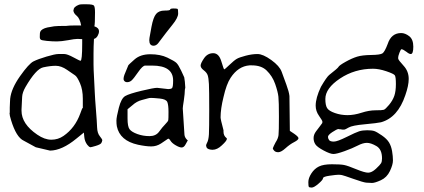

<svg xmlns="http://www.w3.org/2000/svg" viewBox="-20 -681 1972 893"><path d="M98.6 -276.4Q84 -251 83 -230.5L80.1 -171.9Q80.1 -168.9 80.1 -166Q80.1 -104.5 153.3 -54.7Q187.5 -31.2 218.8 -31.2Q250 -31.2 275.4 -48.8Q329.1 -85.9 353.5 -153.3Q362.3 -178.7 364.3 -178.7H365.2V-221.7Q365.2 -263.7 352.1 -293.9Q338.9 -324.2 329.1 -330.6Q319.3 -336.9 292 -356Q264.6 -375 239.3 -375Q213.9 -375 180.7 -367.7Q147.5 -360.4 98.6 -276.4ZM279.3 -429.7Q293 -429.7 321.8 -414.1Q350.6 -398.4 354.5 -398.4Q362.3 -398.4 362.3 -478.5V-499Q354.5 -500 341.8 -500Q340.8 -500 339.8 -500Q327.1 -500 296.9 -494.1Q264.6 -488.3 244.1 -488.3Q223.6 -488.3 198.2 -490.7Q172.9 -493.2 168.9 -497.1Q165 -501 165 -507.8Q165 -514.6 165.5 -524.4Q166 -534.2 171.9 -540Q183.6 -551.8 214.8 -555.7Q230.5 -559.6 252.4 -560.1Q274.4 -560.5 288.1 -560.5Q300.8 -562.5 325.2 -562.5H357.4Q351.6 -595.7 336.4 -607.9Q321.3 -620.1 321.3 -633.8L322.3 -634.8Q322.3 -649.4 347.7 -659.2Q353.5 -661.1 366.2 -661.1H382.8Q412.1 -661.1 417 -654.8Q421.9 -648.4 421.9 -623Q421.9 -568.4 418.9 -558.6Q440.4 -551.8 440.4 -535.2Q440.4 -525.4 434.1 -514.2Q427.7 -502.9 417 -500Q415 -463.9 415 -432.6V-380.9Q415 -360.4 417.5 -316.9Q419.9 -273.4 420.9 -248.5Q421.9 -223.6 426.3 -169.4Q430.7 -115.2 431.6 -88.4Q432.6 -61.5 444.3 -47.4Q456.1 -33.2 456.1 -27.3H455.1Q455.1 -21.5 450.7 -15.1Q446.3 -8.8 425.3 -2.4Q404.3 3.9 399.4 3.9L398.4 2.9Q394.5 2.9 385.7 -7.8Q374 -23.4 372.1 -43.9L370.1 -64.5L335 -36.1Q268.6 18.6 212.9 19.5L146.5 3.9L90.8 -26.4Q55.7 -42 31.2 -123Q24.4 -144.5 24.4 -155.3Q25.4 -156.2 25.4 -157.2Q25.4 -157.2 25.4 -180.7Q25.4 -193.4 26.4 -205.1L27.3 -221.7Q32.2 -268.6 73.2 -326.7Q114.3 -384.8 135.7 -395.5Q157.2 -406.2 196.8 -418Q236.3 -429.7 251 -429.7Z M693.8 -468.3Q674.3 -468.8 674.3 -494.1Q674.3 -497.6 675.3 -505.1Q676.3 -512.7 684.6 -556.6Q692.9 -600.6 706.1 -616.2Q719.2 -631.8 745.4 -631.8Q771.5 -631.8 771.5 -636.7Q771.5 -641.6 787.4 -641.6Q803.2 -641.6 805.9 -639.6Q808.6 -637.7 808.6 -618.2Q808.6 -598.6 782 -565.9Q755.4 -533.2 715.3 -479.5Q706.1 -468.3 693.8 -468.3ZM785.2 -306.6Q785.2 -376 687.5 -376Q687.5 -376 655.3 -376Q643.6 -376 622.6 -345.7Q601.6 -315.4 592.3 -307.1Q583 -298.8 571.3 -298.8Q561.5 -298.8 556.6 -306.6Q554.7 -309.6 554.7 -314.5Q554.7 -322.3 558.6 -333Q575.2 -374 577.1 -377.9Q578.1 -379.9 605.5 -404.3Q632.8 -428.7 679.2 -428.7Q725.6 -428.7 758.3 -413.1Q791 -397.5 800.3 -388.7Q809.6 -379.9 822.8 -352.1Q835.9 -324.2 836.9 -321.3Q837.9 -318.4 839.8 -300.8Q841.8 -277.3 841.8 -273.4Q840.8 -268.6 839.8 -263.7Q839.8 -247.1 835 -213.9Q830.1 -183.6 830.1 -177.7Q830.1 -176.8 830.1 -175.8L837.9 -54.7Q838.9 -42 849.6 -31.2L853.5 -28.3L843.8 -10.7Q835.9 4.9 825.2 4.9Q825.2 4.9 824.2 4.9Q814.5 4.9 796.9 -5.4Q779.3 -15.6 772.5 -27.3Q767.6 -35.2 763.7 -36.1Q759.8 -35.2 757.8 -33.2Q750 -27.3 729 -13.7Q708 0 683.6 0Q659.2 0 622.1 -7.8Q537.1 -26.4 523.4 -93.8Q521.5 -104.5 521.5 -120.1Q521.5 -135.7 532.7 -179.7Q543.9 -223.6 562.5 -234.4Q581.1 -245.1 638.2 -258.8Q695.3 -272.5 710.9 -272.5L762.7 -266.6Q774.4 -266.6 779.8 -271Q785.2 -275.4 785.2 -306.6ZM595.7 -191.4 573.2 -172.9V-129.9Q573.2 -92.8 582.5 -80.1Q591.8 -67.4 618.7 -57.6Q645.5 -47.9 675.3 -47.9Q705.1 -47.9 720.2 -68.8Q735.4 -89.8 748.5 -103Q761.7 -116.2 762.7 -122.6Q763.7 -128.9 763.7 -160.6Q763.7 -192.4 758.3 -206.1Q752.9 -219.7 723.1 -222.7Q693.4 -225.6 683.6 -225.6Q673.8 -225.6 668.5 -223.6Q663.1 -221.7 639.6 -215.8Q616.2 -210 595.7 -191.4Z M1052.7 -319.3Q1033.2 -290 1019.5 -229.5Q1005.9 -174.8 1005.9 -134.8Q1005.9 -126 1019.5 -75.2Q1019.5 -75.2 1019.5 -68.4Q1019.5 -49.8 1033.2 -39.1Q1035.2 -38.1 1035.2 -35.2Q1035.2 -26.4 1011.7 -4.9Q990.2 15.6 968.8 15.6Q967.8 15.6 966.8 15.6Q947.3 14.6 941.4 5.9Q939.5 2 938.5 -2.9Q938.5 -8.8 942.4 -15.6Q950.2 -29.3 951.7 -56.6Q953.1 -84 953.1 -172.4Q953.1 -260.7 951.7 -290Q950.2 -319.3 945.8 -331.5Q941.4 -343.8 927.2 -354.5Q913.1 -365.2 913.1 -376Q913.1 -386.7 929.2 -410.2Q945.3 -433.6 971.7 -433.6Q998 -433.6 1009.3 -396Q1020.5 -358.4 1022.9 -358.4Q1025.4 -358.4 1047.4 -379.4Q1069.3 -400.4 1081.1 -407.2Q1092.8 -414.1 1122.6 -421.9Q1152.3 -429.7 1177.7 -429.7Q1203.1 -429.7 1241.7 -401.9Q1280.3 -374 1290 -347.2Q1299.8 -320.3 1312 -287.1Q1324.2 -253.9 1326.2 -234.4L1328.1 -72.3L1348.6 -58.6Q1368.2 -44.9 1368.2 -38.1Q1368.2 -30.3 1348.1 -20Q1328.1 -9.8 1308.1 8.3Q1288.1 26.4 1274.9 26.9Q1261.7 27.3 1254.9 19.5Q1249 13.7 1249 7.8Q1250 7.8 1250 5.9Q1252 0 1261.7 -18.6Q1273.4 -36.1 1275.4 -52.7Q1277.3 -69.3 1277.3 -138.7Q1277.3 -208 1274.9 -231Q1272.5 -253.9 1259.8 -290.5Q1247.1 -327.1 1219.7 -353.5Q1195.3 -377 1151.4 -377Q1151.4 -377 1140.6 -377Q1087.9 -373 1052.7 -319.3Z M1847.7 -452.1Q1843.8 -452.1 1837.9 -436Q1832 -419.9 1832 -415V-408.2Q1833 -401.4 1856.9 -375.5Q1880.9 -349.6 1880.9 -314.5V-313.5Q1880.9 -283.2 1865.2 -238.3Q1830.1 -133.8 1752 -112.3Q1735.4 -108.4 1676.8 -103Q1618.2 -97.7 1601.6 -87.9Q1585 -78.1 1581.1 -78.1H1573.2Q1563.5 -80.1 1555.7 -80.1L1554.7 -81.1Q1545.9 -80.1 1525.4 -66.4Q1504.9 -52.7 1505.4 -43.9Q1505.9 -35.2 1511.2 -28.8Q1516.6 -22.5 1532.7 -22.5Q1548.8 -22.5 1591.8 -43.9Q1634.8 -65.4 1650.4 -70.3Q1666 -75.2 1688 -75.2Q1710 -75.2 1721.2 -71.3Q1732.4 -67.4 1755.9 -51.3Q1779.3 -35.2 1789.6 -18.1Q1799.8 -1 1803.7 22.5Q1807.6 45.9 1807.6 65.4Q1807.6 85 1793.5 114.7Q1779.3 144.5 1751.5 157.2Q1723.6 169.9 1710.4 169.9Q1697.3 169.9 1683.1 168.5Q1668.9 167 1623.5 150.9Q1578.1 134.8 1570.3 133.3Q1562.5 131.8 1553.2 131.8Q1543.9 131.8 1513.2 136.2Q1482.4 140.6 1482.4 147.9Q1482.4 155.3 1461.4 173.3Q1440.4 191.4 1429.7 191.4Q1418.9 191.4 1416.5 188Q1414.1 184.6 1414.1 166Q1414.1 147.5 1428.2 125.5Q1442.4 103.5 1463.4 93.3Q1484.4 83 1523.9 83Q1563.5 83 1580.6 86.4Q1597.7 89.8 1636.7 106Q1675.8 122.1 1692.4 122.1Q1709 122.1 1728.5 104Q1748 85.9 1752.4 78.1Q1756.8 70.3 1756.8 55.7Q1756.8 13.7 1731 -1.5Q1705.1 -16.6 1686.5 -16.6Q1668 -16.6 1643.6 -3.9Q1619.1 8.8 1582.5 22Q1545.9 35.2 1530.8 35.2Q1515.6 35.2 1485.4 19Q1455.1 2.9 1446.8 -9.8Q1438.5 -22.5 1438.5 -38.6Q1438.5 -54.7 1449.7 -69.8Q1460.9 -85 1469.7 -96.2Q1478.5 -107.4 1479 -108.9Q1479.5 -110.4 1479.5 -115.2Q1479.5 -120.1 1463.9 -142.1Q1448.2 -164.1 1448.2 -189.5Q1448.2 -225.6 1472.7 -277.3Q1499 -322.3 1510.7 -332Q1551.8 -364.3 1553.7 -369.1Q1557.6 -377 1587.4 -393.6Q1617.2 -410.2 1641.1 -417.5Q1665 -424.8 1707 -425.3Q1749 -425.8 1759.3 -433.1Q1769.5 -440.4 1783.2 -476.6Q1799.8 -527.3 1845.7 -527.3Q1864.3 -527.3 1883.3 -512.7Q1902.3 -498 1902.3 -463.9Q1902.3 -429.7 1890.6 -429.7Q1882.8 -429.7 1871.1 -439.5Q1855.5 -451.2 1847.7 -452.1ZM1714.8 -361.3Q1629.9 -361.3 1561.5 -315.9Q1493.2 -270.5 1493.2 -220.7Q1493.2 -191.4 1501.5 -178.2Q1509.8 -165 1537.6 -155.3Q1565.4 -145.5 1596.2 -145.5Q1627 -145.5 1661.6 -156.7Q1696.3 -168 1727.1 -168Q1757.8 -168 1765.1 -170.4Q1772.5 -172.9 1789.6 -193.4Q1806.6 -213.9 1814 -235.4Q1821.3 -256.8 1821.3 -290Q1821.3 -323.2 1816.4 -330.6Q1811.5 -337.9 1776.9 -349.6Q1742.2 -361.3 1714.8 -361.3Z"/></svg>

Font: Drukaatie burti
Style: Light
Weight: 300
Version: Version 0.14